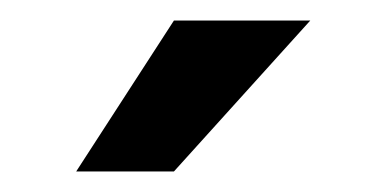

<svg xmlns="http://www.w3.org/2000/svg" viewBox="-20 -770 362 187"><path d="M54.2 -603 149.4 -750H282.2L149.4 -603Z"/></svg>

Font: Vazirmatn RD UI Medium
Style: Regular
Weight: 500
Designer: Saber Rastikerdar
Foundry: Saber Rastikerdar
Version: Version 33.003